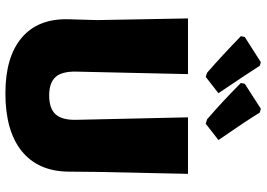

<svg xmlns="http://www.w3.org/2000/svg" viewBox="-154 -796 962 693"><g transform="rotate(90 326.5 -449.0)"><path d="M600 -319 599 -216Q598 -106 525 -47Q452 12 316 12Q185 12 115.5 -47Q46 -106 49 -216L52 -319L46 -647H247L238 -243Q237 -192 257.5 -169Q278 -146 324 -146Q371 -146 392 -169Q413 -192 412 -243L403 -647H607ZM257 -711 242 -716Q179 -771 110 -838L113 -852L204 -910L217 -906Q257 -844 293 -791L316 -757ZM426 -711 410 -716Q342 -775 279 -838L282 -852L372 -910L386 -906Q417 -855 485 -757Z"/></g></svg>

Font: Luna Sans Black
Style: Regular
Weight: 900
Designer: Juan Pablo del Peral
Foundry: Huerta Tipografica
Version: Version 2.001; ttfautohint (v1.5)